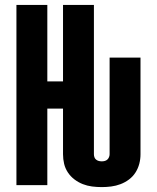

<svg xmlns="http://www.w3.org/2000/svg" viewBox="-20 -755 640 783"><path d="M395 8Q375 8 355.5 5.5Q336 3 318 -4Q300 -11 284 -23Q268 -35 257 -51.5Q246 -68 241.5 -87Q237 -106 237 -126V-312H173V0H47V-735H173V-423H237V-735H363V-126Q363 -120 365 -114Q367 -108 372 -104Q377 -100 383 -98.5Q389 -97 395 -97Q401 -97 407 -98.5Q413 -100 417.5 -104Q422 -108 424.5 -114Q427 -120 427 -126V-520H553V-126Q553 -106 548 -87Q543 -68 532.5 -51.5Q522 -35 506 -23Q490 -11 471.5 -4Q453 3 433.5 5.5Q414 8 395 8Z"/></svg>

Font: Iosevka Custom XBdEx
Style: Regular
Weight: 800
Width: 7
Monospace: yes
Designer: Belleve Invis
Foundry: Belleve Invis
Version: Version 11.2.4; ttfautohint (v1.8.4)